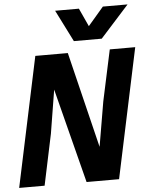

<svg xmlns="http://www.w3.org/2000/svg" viewBox="-63 -980 808 1030"><g transform="rotate(-5 341.0 -465.0)"><path d="M-2 0 146 -698H321L447 -182L488 -423L547 -698H684L536 0H361L231 -509L193 -275L135 0ZM273 -930H401L446 -832L530 -930H663L509 -759H359Z"/></g></svg>

Font: Azeret Mono Thin SemiBold
Style: Italic
Weight: 600
Italic angle: -12°
Version: Version 1.002